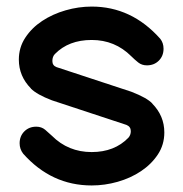

<svg xmlns="http://www.w3.org/2000/svg" viewBox="-20 -567 558 587"><path d="M138.7 -260.3Q92.8 -277.8 74.2 -296.4H74.7Q37.6 -334 37.6 -384.8Q37.6 -421.9 57.4 -451.9Q77.1 -481.9 108.9 -502.9Q140.6 -523.9 180.4 -535.4Q220.2 -546.9 260.3 -546.9Q382.3 -546.9 469.7 -448.7Q480 -436 480 -418Q480 -396 465.6 -381.6Q451.2 -367.2 429.2 -367.2Q413.6 -367.2 402.6 -376Q391.6 -384.8 381.3 -395Q331.5 -444.8 260.3 -444.8Q189.9 -444.8 147.9 -401.9Q140.1 -394 140.1 -380.4Q140.1 -366.7 152.8 -361.8L381.3 -286.6Q429.2 -268.1 445.8 -250.5H445.3Q482.4 -212.9 482.4 -162.1Q482.4 -124.5 462.6 -94.7Q442.9 -64.9 411.1 -43.7Q379.4 -22.5 339.8 -11.2Q300.3 0 260.3 0Q137.2 0 50.8 -97.2Q40 -111.3 40 -128.9Q40 -150.9 54.4 -165.3Q68.8 -179.7 90.8 -179.7Q106.9 -179.7 118.2 -170.2Q129.4 -160.6 138.7 -151.9Q188.5 -102.1 260.3 -102.1Q330.1 -102.1 372.6 -146Q379.9 -154.3 379.9 -166Q379.9 -179.7 366.7 -185.1Z"/></svg>

Font: Comfortaa
Style: Bold
Weight: 700
Designer: Johan Aakerlund
Foundry: Johan Aakerlund
Version: Version 2.001; ttfautohint (v1.4.1)